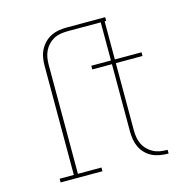

<svg xmlns="http://www.w3.org/2000/svg" viewBox="-107 -844 964 953"><g transform="rotate(-15 375.0 -367.5)"><path d="M89 0V-19H162V-580Q162 -601 165.5 -621.5Q169 -642 178.5 -660.5Q188 -679 202.5 -694Q217 -709 236 -718.5Q255 -728 275.5 -731.5Q296 -735 316 -735H515V-716H316Q298 -716 280 -713Q262 -710 246 -701.5Q230 -693 217.5 -680Q205 -667 197 -650.5Q189 -634 186 -616Q183 -598 183 -580V-19H304V0ZM641 0Q621 0 600 -3.5Q579 -7 560.5 -16Q542 -25 527 -40Q512 -55 503 -74Q494 -93 490.5 -113.5Q487 -134 487 -155V-501H386V-520H487V-735H507V-520H644V-501H507V-155Q507 -137 510 -119Q513 -101 521 -84.5Q529 -68 542 -55Q555 -42 571 -33.5Q587 -25 605 -22Q623 -19 641 -19H644V0Z"/></g></svg>

Font: Iosevka Etoile Thin
Style: Regular
Weight: 100
Designer: Belleve Invis
Foundry: Belleve Invis
Version: Version 22.1.2; ttfautohint (v1.8.4)